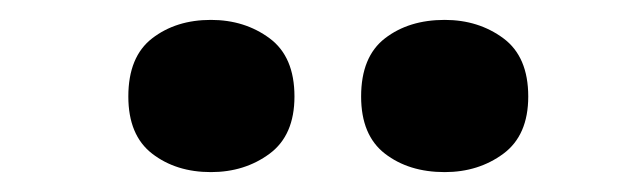

<svg xmlns="http://www.w3.org/2000/svg" viewBox="-20 -787 642 193"><path d="M109 -690Q109 -730 133 -748.5Q157 -767 192 -767Q226 -767 251 -748.5Q276 -730 276 -690Q276 -651 251 -632.5Q226 -614 192 -614Q157 -614 133 -632.5Q109 -651 109 -690ZM343 -690Q343 -730 367 -748.5Q391 -767 427 -767Q461 -767 486 -748.5Q511 -730 511 -690Q511 -651 486 -632.5Q461 -614 427 -614Q391 -614 367 -632.5Q343 -651 343 -690Z"/></svg>

Font: Noto Sans Lao Black
Style: Regular
Weight: 900
Designer: Monotype Design Team
Foundry: Monotype Imaging Inc.
Version: Version 2.003; ttfautohint (v1.8.4.7-5d5b)